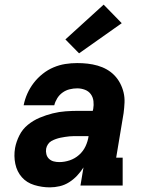

<svg xmlns="http://www.w3.org/2000/svg" viewBox="-20 -800 640 828"><path d="M195 8Q161 8 128 -2Q95 -12 74 -36Q53 -60 46 -93.5Q39 -127 45 -162Q50 -189 63.5 -216Q77 -243 100.5 -262Q124 -281 151.5 -292.5Q179 -304 207 -311Q235 -318 263 -320Q291 -322 319 -322H380L382 -330Q385 -347 383 -364Q381 -381 371.5 -394Q362 -407 346 -413Q330 -419 313 -419Q297 -419 280.5 -415Q264 -411 250 -401Q236 -391 227 -376.5Q218 -362 214 -346H82Q87 -372 98 -396.5Q109 -421 125.5 -442.5Q142 -464 164 -481.5Q186 -499 211 -509.5Q236 -520 261.5 -524Q287 -528 313 -528Q336 -528 358 -525.5Q380 -523 401 -517Q422 -511 440.5 -500.5Q459 -490 473.5 -475Q488 -460 498 -441Q508 -422 513 -401Q518 -380 517 -357.5Q516 -335 513 -312L481 -120H509V0H327L340 -78Q328 -59 312.5 -42.5Q297 -26 278 -14Q259 -2 237.5 3Q216 8 195 8ZM236 -101Q258 -101 280.5 -108.5Q303 -116 321 -132Q339 -148 349 -169.5Q359 -191 362 -213H319Q309 -213 299 -213Q289 -213 279.5 -212Q270 -211 260 -209.5Q250 -208 240.5 -206Q231 -204 221 -200.5Q211 -197 202 -192Q193 -187 187 -178Q181 -169 179 -159Q177 -147 180 -135Q183 -123 191.5 -115Q200 -107 211.5 -104Q223 -101 236 -101ZM321 -570 262 -630 427 -780 505 -700Z"/></svg>

Font: Iosevka Etoile Heavy Oblique
Style: Regular
Weight: 900
Italic angle: -9°
Designer: Belleve Invis
Foundry: Belleve Invis
Version: Version 15.5.2; ttfautohint (v1.8.4)